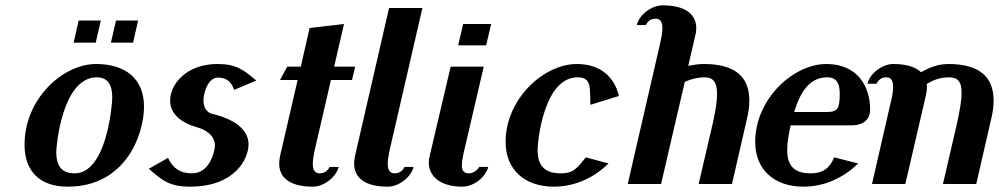

<svg xmlns="http://www.w3.org/2000/svg" viewBox="-20 -690 3746 720"><path d="M415 -613 396 -530H479L498 -613ZM275 -613 256 -530H339L358 -613ZM401 -324C401 -298 380 -40 260 -40C210 -40 191 -69 191 -120C191 -142 213 -400 343 -400C385 -400 401 -371 401 -324ZM520 -290C520 -397 448 -450 340 -450C217 -450 72 -321 72 -147C72 -49 128 10 234 10C451 10 520 -185 520 -290Z M618 -313C618 -262 660 -229 721 -212C747 -205 786 -184 786 -144C786 -127 769 -40 700 -40C654 -40 628 -60 610 -98L538 -57C588 -14 615 10 692 10C862 10 912 -95 912 -149C912 -204 860 -243 776 -263C756 -268 743 -286 743 -313C743 -342 760 -399 797 -399C827 -399 847 -386 858 -353L941 -388C893 -429 865 -450 795 -450C680 -450 618 -375 618 -313Z M1162 -135 1221 -390H1300L1312 -440H1233L1270 -600L1141 -585L1108 -440H1057L1030 -390H1096L1030 -104C1028 -94 1027 -85 1027 -76C1027 -27 1063 10 1153 10C1196 10 1241 -27 1250 -64H1216C1208 -47 1194 -40 1178 -40C1160 -40 1153 -54 1153 -76C1153 -92 1157 -113 1162 -135Z M1439 -660 1311 -104C1309 -94 1308 -85 1308 -76C1308 -27 1344 10 1434 10C1477 10 1522 -27 1531 -64H1497C1489 -47 1475 -40 1459 -40C1441 -40 1434 -54 1434 -76C1434 -92 1438 -113 1443 -135L1564 -660Z M1717 -600 1698 -520H1803L1822 -600ZM1723 -135 1794 -440H1670L1591 -104C1589 -96 1588 -88 1588 -80C1588 -29 1631 10 1714 10C1757 10 1802 -27 1811 -64H1777C1772 -54 1756 -40 1739 -40C1718 -40 1712 -52 1712 -70C1712 -87 1717 -110 1723 -135Z M1876 -158C1876 -54 1947 10 2057 10C2139 10 2210 -26 2262 -77L2177 -100C2146 -63 2134 -40 2083 -40C2019 -40 1996 -72 1996 -128C1996 -159 2019 -400 2146 -400C2201 -400 2191 -357 2194 -297L2301 -330C2285 -398 2235 -450 2143 -450C2019 -450 1876 -319 1876 -158Z M2459 0 2548 -383C2572 -394 2597 -400 2623 -400C2651 -400 2669 -386 2669 -338C2669 -313 2664 -277 2653 -228L2600 0H2725L2780 -240C2787 -267 2790 -291 2790 -313C2790 -405 2733 -450 2620 -450C2600 -450 2581 -447 2561 -443L2587 -556C2590 -566 2591 -575 2591 -584C2591 -633 2555 -670 2465 -670C2422 -670 2376 -633 2368 -596H2402C2410 -613 2423 -620 2439 -620C2457 -620 2464 -606 2464 -584C2464 -568 2460 -547 2455 -525L2334 0Z M2812 -158C2812 -54 2883 10 2993 10C3075 10 3146 -26 3198 -77L3108 -100C3093 -63 3070 -40 3019 -40C2955 -40 2932 -72 2932 -128C2932 -154 2937 -185 2945 -220H3172C3223 -220 3243 -246 3243 -279C3243 -369 3193 -450 3079 -450C2955 -450 2812 -319 2812 -158ZM2958 -270C2983 -351 3019 -400 3082 -400C3118 -400 3129 -376 3129 -339C3129 -284 3122 -270 3081 -270Z M3375 0 3453 -336C3455 -346 3456 -355 3456 -364C3456 -368 3456 -372 3455 -375C3476 -388 3503 -400 3539 -400C3569 -400 3586 -387 3586 -342C3586 -316 3580 -279 3569 -228L3516 0H3641L3696 -240C3703 -267 3706 -291 3706 -313C3706 -405 3649 -450 3536 -450C3489 -450 3454 -430 3434 -419C3414 -438 3381 -450 3330 -450C3287 -450 3241 -413 3233 -376H3267C3275 -393 3288 -400 3304 -400C3323 -400 3329 -386 3329 -364C3329 -348 3326 -327 3320 -305L3250 0Z"/></svg>

Font: Pfennig
Style: BoldItalic
Weight: 700
Italic angle: -13°
Version: Version 20100423